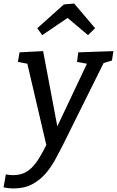

<svg xmlns="http://www.w3.org/2000/svg" viewBox="-74 -822 659 1082"><path d="M-54 234 -41 161Q-30 163 -20 164Q-10 165 0 165Q44 165 75.5 146Q107 127 133 89.5Q159 52 187 -5L80 -463L27 -473L36 -527L169 -534L249 -110L416 -463L360 -473L367 -527L565 -534L557 -481L510 -467L278 0Q259 37 236.5 78.5Q214 120 182.5 156.5Q151 193 107 216.5Q63 240 2 240Q-24 240 -54 234ZM164 -624 136 -663 286 -797 344 -802 462 -663 422 -624 307 -721Z"/></svg>

Font: Bitter Medium
Style: Italic
Weight: 500
Italic angle: -9°
Designer: Sol Matas, and Bitter project Authors
Foundry: Sol Matas
Version: Version 2.001